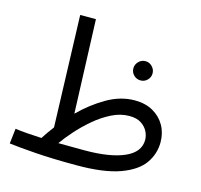

<svg xmlns="http://www.w3.org/2000/svg" viewBox="-105 -828 998 955"><g transform="rotate(15 394.0 -350.5)"><path d="M369 13Q244 13 155 6.5Q66 0 20 -6L29 -84Q56 -80 90 -77.5Q124 -75 165 -73Q187 -107 212 -140L193 -714H274L292 -232Q352 -292 422.5 -333Q493 -374 566 -374Q621 -374 660.5 -351.5Q700 -329 721.5 -291Q743 -253 743 -205Q743 -146 708.5 -96.5Q674 -47 592 -17Q510 13 369 13ZM560 -292Q514 -292 468.5 -269Q423 -246 382 -211Q341 -176 307.5 -138Q274 -100 253 -70Q284 -70 317.5 -69.5Q351 -69 387 -69Q519 -69 592.5 -101.5Q666 -134 666 -197Q666 -219 655 -240.5Q644 -262 621 -277Q598 -292 560 -292ZM567 -477Q546 -477 531.5 -491.5Q517 -506 517 -526Q517 -546 531.5 -561Q546 -576 567 -576Q587 -576 601.5 -561Q616 -546 616 -526Q616 -506 601.5 -491.5Q587 -477 567 -477Z"/></g></svg>

Font: Noto Sans Living
Style: Regular
Weight: 400
Designer: Monotype Design Team
Foundry: Monotype Imaging Inc.
Version: Version 2.013; ttfautohint (v1.8.4.7-5d5b)